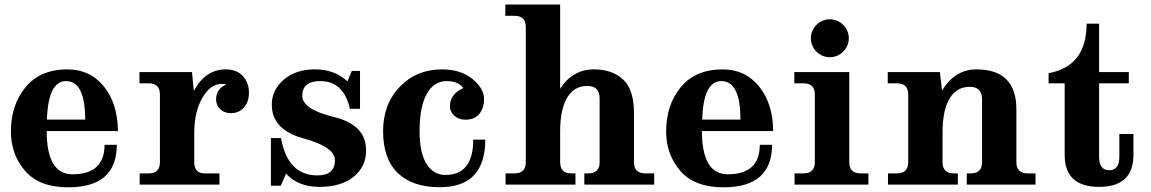

<svg xmlns="http://www.w3.org/2000/svg" viewBox="-20 -801 4994 833"><path d="M275.9 11.7Q150.4 11.7 88.9 -59.6Q27.3 -130.9 27.3 -230Q27.3 -346.2 91.1 -423.1Q154.8 -500 272.5 -500Q370.6 -500 430.7 -425.8Q490.7 -351.6 491.7 -232.4H182.6Q182.6 -44.9 294.4 -44.9Q433.6 -44.9 433.6 -172.9H486.8Q486.8 11.7 275.9 11.7ZM349.6 -282.2Q349.6 -449.2 266.6 -449.2Q189 -449.2 183.6 -282.2Z M932.1 0H585.9V-48.8H625Q673.8 -48.8 673.8 -97.7V-390.6Q673.8 -439.5 625 -439.5H585V-488.3H813L820.8 -406.2Q871.1 -500 959.5 -500Q1007.3 -500 1033.7 -470.9Q1060.1 -441.9 1060.1 -398.9Q1060.1 -359.9 1038.6 -335Q1017.1 -310.1 981.4 -310.1Q953.6 -310.1 935.5 -327.4Q917.5 -344.7 917.5 -370.1Q917.5 -415 962.4 -435.1Q954.1 -437 941.4 -437Q893.1 -437 857.9 -376.5Q822.8 -315.9 822.8 -224.1V-97.7Q822.8 -48.8 867.2 -48.8H932.1Z M1366.2 9.8Q1272.5 9.8 1221.2 -47.9L1198.2 4.9H1155.3V-202.1H1199.2Q1228 -40 1357.4 -40Q1433.1 -40 1433.1 -106Q1433.1 -163.6 1296.1 -200.7Q1159.2 -237.8 1159.2 -347.2Q1159.2 -410.2 1210.7 -455.1Q1262.2 -500 1347.2 -500Q1431.2 -500 1487.3 -448.2L1506.3 -493.2H1542V-329.1H1498Q1471.2 -449.2 1369.1 -449.2Q1291.5 -449.2 1291.5 -385.3Q1291.5 -326.7 1429.9 -293Q1568.4 -259.3 1568.4 -148.9Q1568.4 -78.1 1514.4 -34.2Q1460.4 9.8 1366.2 9.8Z M1888.2 11.2Q1769.5 11.2 1705.8 -50.3Q1642.1 -111.8 1642.1 -231.9Q1642.1 -349.6 1714.8 -424.8Q1787.6 -500 1896.5 -500Q1979.5 -500 2029.8 -458.5Q2080.1 -417 2080.1 -371.1Q2080.1 -332.5 2059.8 -307.1Q2039.6 -281.7 1999.5 -281.7Q1970.2 -281.7 1951.2 -298.8Q1932.1 -315.9 1932.1 -339.8Q1932.1 -393.1 1990.2 -418.9Q1969.2 -449.2 1917.5 -449.2Q1862.3 -449.2 1831.3 -393.1Q1800.3 -336.9 1800.3 -231.9Q1800.3 -137.7 1830.6 -89.8Q1860.8 -42 1912.1 -42Q2033.2 -42 2033.2 -195.3H2085.4Q2085.4 11.2 1888.2 11.2Z M2818.4 0H2515.1V-48.8H2532.7Q2581.5 -48.8 2581.5 -97.7V-374Q2581.5 -428.2 2528.3 -428.2Q2465.3 -428.2 2435.1 -367.2Q2410.2 -316.9 2410.2 -230V-97.7Q2410.2 -48.8 2459 -48.8H2476.6V0H2173.3V-48.8H2212.4Q2261.2 -48.8 2261.2 -97.7V-683.6Q2261.2 -732.4 2212.4 -732.4H2172.4V-781.2H2410.2V-416Q2464.4 -500 2557.1 -500Q2636.2 -500 2683.3 -456.1Q2730.5 -412.1 2730.5 -311V-97.7Q2730.5 -48.8 2779.3 -48.8H2818.4Z M3118.7 11.7Q2993.2 11.7 2931.6 -59.6Q2870.1 -130.9 2870.1 -230Q2870.1 -346.2 2933.8 -423.1Q2997.6 -500 3115.2 -500Q3213.4 -500 3273.4 -425.8Q3333.5 -351.6 3334.5 -232.4H3025.4Q3025.4 -44.9 3137.2 -44.9Q3276.4 -44.9 3276.4 -172.9H3329.6Q3329.6 11.7 3118.7 11.7ZM3192.4 -282.2Q3192.4 -449.2 3109.4 -449.2Q3031.7 -449.2 3026.4 -282.2Z M3747.6 0H3427.2V-48.8H3466.3Q3515.1 -48.8 3515.1 -97.7V-390.6Q3515.1 -439.5 3466.3 -439.5H3426.3V-488.3H3664.6V-97.7Q3664.6 -48.8 3713.4 -48.8H3747.6ZM3580.6 -552.7Q3564 -552.7 3548.8 -559.1Q3533.7 -565.4 3522.2 -576.9Q3510.7 -588.4 3504.4 -603.5Q3498 -618.7 3498 -635.3Q3498 -651.4 3504.4 -666.5Q3510.7 -681.6 3522.2 -693.1Q3533.7 -704.6 3548.8 -710.9Q3564 -717.3 3580.6 -717.3Q3596.7 -717.3 3611.8 -710.9Q3627 -704.6 3638.4 -693.1Q3649.9 -681.6 3656.2 -666.5Q3662.6 -651.4 3662.6 -635.3Q3662.6 -618.7 3656.2 -603.5Q3649.9 -588.4 3638.4 -576.9Q3627 -565.4 3611.8 -559.1Q3596.7 -552.7 3580.6 -552.7Z M4472.7 0H4174.3V-48.8H4191.9Q4240.7 -48.8 4240.7 -97.7V-370.1Q4240.7 -424.3 4187.5 -424.3Q4124.5 -424.3 4094.2 -363.3Q4069.3 -313 4069.3 -226.1V-97.7Q4069.3 -48.8 4118.2 -48.8H4135.7V0H3832.5V-48.8H3871.6Q3920.4 -48.8 3920.4 -97.7V-390.6Q3920.4 -439.5 3871.6 -439.5H3831.5V-488.3H4057.6L4067.4 -408.2Q4122.6 -500 4216.3 -500Q4389.6 -500 4389.6 -326.7V-97.7Q4389.6 -48.8 4438.5 -48.8H4472.7Z M4748.5 9.8Q4599.1 9.8 4599.1 -128.9V-439.5H4529.3V-483.4Q4694.3 -513.7 4694.3 -698.2H4748.5V-488.3H4877.4V-439.5H4748.5V-121.1Q4748.5 -62.5 4792.5 -62.5Q4836.4 -62.5 4836.4 -121.1V-219.7H4897.5V-128.9Q4897.5 9.8 4748.5 9.8Z"/></svg>

Font: Munson
Style: Bold
Weight: 700
Designer: Paul James MIller
Foundry: High-Logic / Made with FontCreator
Version: Version 2.10;May 5, 2019;FontCreator 11.5.0.2430 64-bit